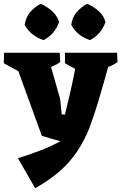

<svg xmlns="http://www.w3.org/2000/svg" viewBox="-46 -755 635 1005"><path d="M138 230 48 73Q107 55 163 33.5Q219 12 271 -16Q246 -22 222 -29.5Q198 -37 173 -44L25 -451L200 -479L269 -236L277 -156H294Q307 -207 319.5 -261.5Q332 -316 343 -371.5Q354 -427 362 -479H541Q524 -417 505 -349.5Q486 -282 465.5 -214Q445 -146 421 -83Q395 -18 358 37.5Q321 93 268 140Q215 187 138 230ZM155 -325 -26 -424 -25 -479H199ZM194 -393 108 -479H267L269 -430Q254 -419 234 -410Q214 -401 194 -393ZM474 -325 294 -424V-479H519ZM494 -393 408 -479H567L569 -430Q554 -419 534 -410Q514 -401 494 -393ZM425 -545Q358 -567 327 -625Q332 -664 355 -691Q378 -718 410 -735Q444 -721 471 -696.5Q498 -672 506 -640Q485 -576 425 -545ZM182 -545Q115 -567 83 -625Q89 -664 111.5 -691Q134 -718 167 -735Q200 -721 227 -696.5Q254 -672 263 -640Q242 -576 182 -545Z"/></svg>

Font: Eczar
Style: Bold
Weight: 700
Designer: Vaibhav Singh
Foundry: Rosetta Type Foundry
Version: Version 2.000